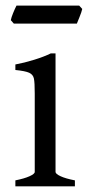

<svg xmlns="http://www.w3.org/2000/svg" viewBox="-20 -657 311 677"><path d="M34.2 -21Q65.9 -27.3 84.2 -35.6Q102.5 -43.9 102.5 -50.8V-327.1Q102.5 -365.7 99.6 -379.9Q96.7 -394 83 -400.4Q69.3 -406.7 34.2 -410.2V-429.7Q65.9 -435.5 100.6 -446.3Q135.3 -457 159.2 -468.8H175.8V-50.8Q175.8 -43.9 193.6 -35.6Q211.4 -27.3 244.1 -21V0H34.2ZM28.8 -573.7 18.1 -585.9Q20 -595.7 26.1 -610.6Q32.2 -625.5 38.1 -637.2H259.3L270 -625.5Q267.6 -614.3 260 -595.9Q252.4 -577.6 251 -573.7Z"/></svg>

Font: David Libre
Style: Regular
Weight: 400
Version: Version 1.000